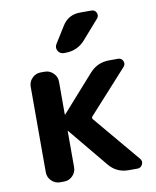

<svg xmlns="http://www.w3.org/2000/svg" viewBox="-85 -829 728 895"><g transform="rotate(-10 279.0 -381.5)"><path d="M126 0Q103 0 86 -17Q69 -34 69 -57V-463Q69 -486 86 -503Q103 -520 126 -520H146Q169 -520 186 -503Q203 -486 203 -463V-308Q203 -307 204 -307H205L357 -478Q394 -520 451 -520H493Q509 -520 515.5 -505Q522 -490 511 -478L328 -276Q323 -270 328 -263L513 -43Q524 -30 516.5 -15Q509 0 493 0H451Q394 0 358 -44L205 -229Q205 -230 204 -230Q203 -230 203 -229V-57Q203 -34 186 -17Q169 0 146 0ZM356 -763H409Q426 -763 432.5 -748Q439 -733 428 -721L350 -632Q313 -590 256 -590H249Q230 -590 221 -606Q212 -622 222 -638L270 -715Q299 -763 356 -763Z"/></g></svg>

Font: Rounded Mplus 1c Bold
Style: Bold
Weight: 700
Version: Version 1.059.20150529